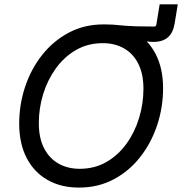

<svg xmlns="http://www.w3.org/2000/svg" viewBox="-20 -849 834 879"><path d="M447.3 -676.8 457.5 -737.3Q480.5 -737.3 495.1 -736.3Q509.8 -735.4 523.2 -733.9Q536.6 -732.4 555.4 -731Q574.2 -729.5 605 -728.5Q635.7 -727.5 685.5 -727.5Q694.3 -727.5 695.8 -736.3L710.9 -829.1H793.9L779.3 -740.2Q772.5 -698.7 748.5 -678Q724.6 -657.2 682.6 -657.2Q663.6 -657.2 647.7 -660.2Q631.8 -663.1 608.9 -667Q585.9 -670.9 548.1 -673.8Q510.3 -676.8 447.3 -676.8ZM341.3 9.8Q258.8 9.8 197.3 -25.4Q135.7 -60.5 101.8 -126.2Q67.9 -191.9 67.9 -283.2Q67.9 -369.6 94.7 -450.9Q121.6 -532.2 172.4 -596.7Q223.1 -661.1 294.4 -699.2Q365.7 -737.3 454.1 -737.3Q536.6 -737.3 597.7 -702.1Q658.7 -667 692.6 -601.6Q726.6 -536.1 726.6 -444.8Q726.6 -357.9 699.7 -276.6Q672.9 -195.3 622.3 -130.6Q571.8 -65.9 500.7 -28.1Q429.7 9.8 341.3 9.8ZM344.7 -76.2Q413.1 -76.2 467.3 -107.4Q521.5 -138.7 559.3 -191.4Q597.2 -244.1 616.9 -309.3Q636.7 -374.5 636.7 -442.4Q636.7 -510.7 613 -557.4Q589.4 -604 547.4 -627.7Q505.4 -651.4 450.7 -651.4Q382.3 -651.4 328.1 -620.1Q273.9 -588.9 235.8 -536.1Q197.8 -483.4 177.7 -418.5Q157.7 -353.5 157.7 -285.6Q157.7 -217.3 181.6 -170.7Q205.6 -124 247.8 -100.1Q290 -76.2 344.7 -76.2Z"/></svg>

Font: Inter Variable
Style: Italic
Weight: 400
Italic angle: -9.39999°
Designer: Rasmus Andersson
Foundry: rsms
Version: Version 4.001;git-9221beed3